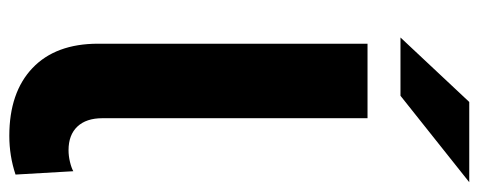

<svg xmlns="http://www.w3.org/2000/svg" viewBox="-320 -674 1003 402"><g transform="rotate(90 181.0 -473.5)"><path d="M72 -178V-742H228V-187Q228 -153 245.5 -134.5Q263 -116 295 -116Q307 -116 319.5 -119Q332 -122 339 -126L346 -5Q307 8 265 8Q174 8 123 -40.5Q72 -89 72 -178ZM194 -955H362L181 -811H59Z"/></g></svg>

Font: Montserrat Alternates
Style: Bold
Weight: 700
Designer: Julieta Ulanovsky
Foundry: Julieta Ulanovsky
Version: Version 7.200